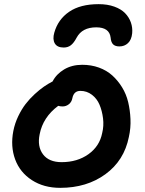

<svg xmlns="http://www.w3.org/2000/svg" viewBox="-20 -926 705 934"><path d="M460 -905.8Q502.9 -905.8 536.1 -893.8Q569.3 -881.8 588.6 -861.8Q607.9 -841.8 616.7 -816.7Q625.5 -791.5 623 -764.2Q619.6 -731.9 602.5 -716.1Q585.4 -700.2 561 -700.2Q540.5 -700.2 530.3 -710.2Q520 -720.2 518.1 -743.2Q512.2 -793 448.2 -793Q379.9 -793 353 -743.2Q339.4 -717.3 325 -706.1Q310.5 -694.8 290 -694.8Q258.3 -694.8 246.6 -714.8Q234.9 -734.9 244.1 -767.1Q262.2 -831.5 316.4 -868.7Q370.6 -905.8 460 -905.8ZM272.9 -12.2Q192.9 -12.2 135 -49.8Q77.1 -87.4 53.7 -150.6Q30.3 -213.9 44.9 -289.1Q52.2 -326.2 68.6 -360.4Q85 -394.5 104.7 -420.2Q124.5 -445.8 148.7 -468Q172.9 -490.2 193.8 -504.6Q214.8 -519 235.8 -529.8Q253.9 -565.4 291.7 -588.1Q329.6 -610.8 379.9 -610.8Q423.8 -610.8 461.4 -597.2Q499 -583.5 526.1 -559.1Q553.2 -534.7 573.7 -501.5Q594.2 -468.3 603.5 -429.2Q612.8 -390.1 614.7 -346.9Q616.7 -303.7 606.9 -259.8Q584 -145 492.9 -78.6Q401.9 -12.2 272.9 -12.2ZM172.9 -272.9Q160.6 -213.4 189.2 -175.3Q217.8 -137.2 279.8 -137.2Q356 -137.2 410.2 -175.8Q464.4 -214.4 477.1 -278.8Q485.8 -314 481.2 -350.6Q476.6 -387.2 464.1 -416.7Q451.7 -446.3 427 -465.1Q402.3 -483.9 371.1 -483.9Q338.9 -483.9 332 -448.2Q328.6 -429.7 314.9 -418.9Q301.3 -408.2 284.2 -408.2Q273.4 -408.2 263.2 -411.1Q189 -356 172.9 -272.9Z"/></svg>

Font: Shantell Sans Irregular Bouncy
Style: Italic
Weight: 600
Italic angle: -11.31°
Designer: Stephen Nixon, Anya Danilova, Shantell Martin
Foundry: Arrow Type
Version: Version 1.006;[9816181b4]